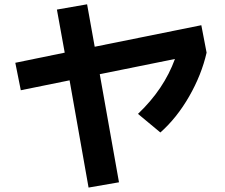

<svg xmlns="http://www.w3.org/2000/svg" viewBox="-20 -807 1040 888"><path d="M243.2 -762.7 382.8 -787.1 418 -590.8 911.1 -690.4 935.5 -563.5Q912.1 -460.9 855 -361.3Q797.9 -261.7 721.7 -194.3L618.2 -280.3Q738.3 -394.5 789.1 -534.2L441.4 -463.9L530.3 36.1L389.6 60.5L301.8 -435.5L76.2 -389.6L50.8 -516.6L279.3 -563.5Z"/></svg>

Font: Mgen+ 1c bold
Style: Bold
Weight: 700
Designer: [Source Han Sans]
Ryoko NISHIZUKA  (kana & ideographs); Paul D. Hunt (Latin, Greek & Cyrillic); Wenlong ZHANG  (bopomofo
Version: Version 1.059.20150602